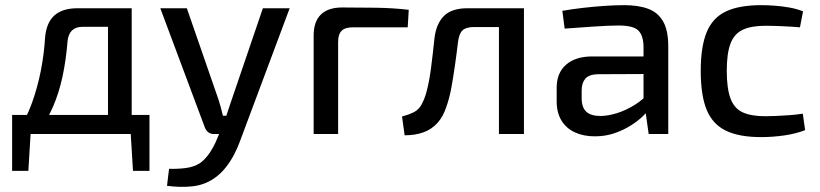

<svg xmlns="http://www.w3.org/2000/svg" viewBox="-20 -520 3181 745"><path d="M479 -488V-416H301Q247 -416 242 -359Q236 -285 222.5 -222.5Q209 -160 185.5 -105.5Q162 -51 122 0H43Q82 -59 104 -120.5Q126 -182 138.5 -246Q151 -310 155 -375Q160 -432 191 -460Q222 -488 281 -488ZM99 -5 90 143H27V-5ZM560 -74V0H27V-74ZM560 -5V143H496L487 -5ZM491 -488V0H399V-488Z M1104 -488 913 23Q904 49 890 76.5Q876 104 856.5 129Q837 154 811 172Q773 198 726.5 203Q680 208 628 201L636 135Q670 136 701 132Q732 128 756 113Q777 98 794 72.5Q811 47 823 17L848 -42Q856 -63 864 -88.5Q872 -114 879 -133L1000 -488ZM705 -488 828 -133Q833 -118 837 -102.5Q841 -87 845 -71H869L836 0H810Q797 0 788.5 -6.5Q780 -13 775 -25L602 -488Z M1308 -491Q1373 -491 1439.5 -490Q1506 -489 1566 -482L1562 -414H1349Q1319 -414 1305.5 -400.5Q1292 -387 1292 -357V0H1197V-382Q1197 -436 1225 -463.5Q1253 -491 1308 -491Z M2000 -488V-415H1818Q1788 -415 1774.5 -402Q1761 -389 1757 -356Q1752 -313 1745.5 -267.5Q1739 -222 1731.5 -180.5Q1724 -139 1712 -106Q1700 -68 1677.5 -43Q1655 -18 1623 -6.5Q1591 5 1550 5L1540 -68Q1566 -75 1582.5 -83Q1599 -91 1608.5 -103.5Q1618 -116 1625 -134Q1634 -156 1640.5 -186Q1647 -216 1651.5 -248.5Q1656 -281 1659.5 -313.5Q1663 -346 1666 -373Q1673 -429 1703 -458.5Q1733 -488 1794 -488ZM2013 -488V0H1916V-488Z M2402 -500Q2458 -500 2496 -485.5Q2534 -471 2553.5 -436Q2573 -401 2573 -340V0H2497L2482 -106L2477 -118V-340Q2476 -383 2456.5 -402Q2437 -421 2381 -421Q2342 -421 2284.5 -417Q2227 -413 2171 -409L2162 -478Q2196 -484 2238 -489Q2280 -494 2323 -497Q2366 -500 2402 -500ZM2529 -301 2528 -233 2299 -232Q2265 -231 2251 -214.5Q2237 -198 2237 -169V-139Q2237 -103 2255 -86.5Q2273 -70 2310 -70Q2338 -70 2372.5 -80.5Q2407 -91 2442 -112.5Q2477 -134 2505 -167V-104Q2496 -90 2476 -70.5Q2456 -51 2427.5 -33Q2399 -15 2364 -3Q2329 9 2288 9Q2244 9 2210.5 -6.5Q2177 -22 2158.5 -52.5Q2140 -83 2140 -127V-180Q2140 -237 2176.5 -269Q2213 -301 2278 -301Z M2934 -500Q2957 -500 2985 -498Q3013 -496 3042 -491Q3071 -486 3096 -476L3084 -414Q3049 -417 3012.5 -418.5Q2976 -420 2950 -420Q2895 -420 2862 -404.5Q2829 -389 2814.5 -351Q2800 -313 2800 -245Q2800 -177 2814.5 -138Q2829 -99 2862 -84Q2895 -69 2950 -69Q2965 -69 2989.5 -70Q3014 -71 3042 -73Q3070 -75 3095 -79L3104 -15Q3068 -1 3023 5.5Q2978 12 2933 12Q2848 12 2796.5 -13Q2745 -38 2722 -94Q2699 -150 2699 -245Q2699 -339 2722 -395Q2745 -451 2796.5 -475.5Q2848 -500 2934 -500Z"/></svg>

Font: Exo 2 Medium
Style: Regular
Weight: 500
Designer: Natanael Gama
Foundry: Natanael Gama
Version: Version 2.010